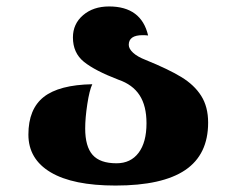

<svg xmlns="http://www.w3.org/2000/svg" viewBox="-20 -566 707 595"><path d="M68 -149Q68 -228 115.5 -265.5Q163 -303 266 -305Q257 -286 250.5 -243Q244 -200 244 -168Q244 -112 267 -86Q290 -60 341 -60Q385 -60 409.5 -92.5Q434 -125 434 -184Q434 -238 412.5 -271Q391 -304 347 -319Q274 -347 240 -374.5Q206 -402 206 -450Q206 -492 237.5 -519Q269 -546 318 -546Q418 -546 439 -456Q433 -457 422 -457Q379 -457 379 -427Q379 -415 392.5 -402.5Q406 -390 432 -380Q501 -352 541.5 -327.5Q582 -303 603.5 -269Q625 -235 625 -186Q625 -87 554 -39Q483 9 338 9Q206 9 137 -32Q68 -73 68 -149Z"/></svg>

Font: Noto Serif Georgian Black
Style: Regular
Weight: 900
Designer: Monotype Design team
Foundry: Monotype Imaging Inc.
Version: Version 1.000